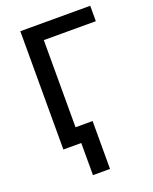

<svg xmlns="http://www.w3.org/2000/svg" viewBox="-165 -804 868 1089"><g transform="rotate(-20 269.5 -260.0)"><path d="M517 -714V-621H203V-95H306V194H203V0H95V-714Z"/></g></svg>

Font: Noto Sans Medium
Style: Regular
Weight: 500
Designer: Monotype Design Team
Foundry: Monotype Imaging Inc.
Version: Version 2.007